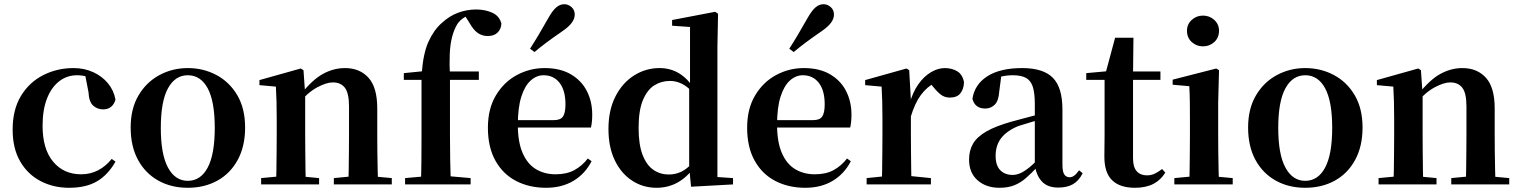

<svg xmlns="http://www.w3.org/2000/svg" viewBox="-20 -875 7210 911"><path d="M308 16Q233 16 172 -16Q111 -48 75.5 -109.5Q40 -171 40 -260Q40 -355 79.5 -420Q119 -485 185 -518.5Q251 -552 329 -552Q380 -552 422.5 -532.5Q465 -513 492.5 -479.5Q520 -446 528 -402Q514 -356 469 -356Q442 -356 422 -374Q402 -392 400 -437L382 -530L450 -486Q421 -503 396 -510.5Q371 -518 345 -518Q298 -518 261 -489.5Q224 -461 203 -407.5Q182 -354 182 -278Q182 -168 232 -108Q282 -48 365 -48Q409 -48 445.5 -67Q482 -86 510 -121L528 -108Q492 -45 440 -14.5Q388 16 308 16Z M871 16Q792 16 730.5 -18.5Q669 -53 634.5 -117Q600 -181 600 -270Q600 -359 637 -422Q674 -485 736 -518.5Q798 -552 871 -552Q945 -552 1007 -519Q1069 -486 1106 -423Q1143 -360 1143 -270Q1143 -181 1108 -116.5Q1073 -52 1011.5 -18Q950 16 871 16ZM871 -17Q932 -17 965.5 -80Q999 -143 999 -268Q999 -394 965.5 -456Q932 -518 871 -518Q811 -518 777 -456Q743 -394 743 -268Q743 -143 777 -80Q811 -17 871 -17Z M1219 0V-30L1325 -40H1388L1494 -30V0ZM1289 0Q1291 -25 1291.5 -67Q1292 -109 1292.5 -154.5Q1293 -200 1293 -235V-310Q1293 -360 1292 -393.5Q1291 -427 1289 -464L1211 -471V-495L1407 -550L1420 -542L1428 -428V-426V-235Q1428 -200 1428.5 -154.5Q1429 -109 1429.5 -67Q1430 -25 1431 0ZM1564 0V-30L1668 -40H1731L1839 -30V0ZM1633 0Q1634 -25 1634.5 -66.5Q1635 -108 1635.5 -153.5Q1636 -199 1636 -235V-370Q1636 -433 1616.5 -458.5Q1597 -484 1559 -484Q1529 -484 1485 -460.5Q1441 -437 1395 -383L1391 -426H1406Q1462 -497 1512.5 -524.5Q1563 -552 1617 -552Q1687 -552 1728.5 -506Q1770 -460 1770 -361V-235Q1770 -199 1770.5 -153.5Q1771 -108 1772 -66.5Q1773 -25 1774 0Z M1902 0V-30L2015 -40H2099L2213 -30V0ZM1977 0Q1979 -58 1979.5 -117.5Q1980 -177 1980 -235V-496H1896V-528L2027 -541L1980 -516L1981 -527Q1988 -622 2013 -677Q2038 -732 2075 -765Q2113 -800 2154.5 -815Q2196 -830 2240 -830Q2282 -830 2316 -814.5Q2350 -799 2359 -763Q2358 -738 2341.5 -721Q2325 -704 2294 -704Q2268 -704 2247 -718.5Q2226 -733 2206 -769L2181 -808V-817H2228V-809Q2203 -805 2182.5 -792Q2162 -779 2150 -761Q2134 -734 2125 -699.5Q2116 -665 2114 -618.5Q2112 -572 2115 -511V-235Q2115 -177 2116 -117.5Q2117 -58 2119 0ZM2049 -496V-536H2252V-496Z M2571 16Q2491 16 2428.5 -16.5Q2366 -49 2330.5 -113Q2295 -177 2295 -269Q2295 -359 2333 -422.5Q2371 -486 2432.5 -519Q2494 -552 2564 -552Q2638 -552 2688.5 -522.5Q2739 -493 2764.5 -443Q2790 -393 2790 -331Q2790 -296 2784 -270H2353V-305H2608Q2640 -305 2651.5 -322.5Q2663 -340 2663 -380Q2663 -446 2635 -482Q2607 -518 2559 -518Q2526 -518 2498 -493Q2470 -468 2453.5 -416Q2437 -364 2437 -283Q2437 -201 2460 -148.5Q2483 -96 2523.5 -72Q2564 -48 2616 -48Q2669 -48 2705.5 -68Q2742 -88 2769 -123L2787 -110Q2756 -50 2701 -17Q2646 16 2571 16ZM2495 -644Q2515 -675 2535.5 -709.5Q2556 -744 2585 -795Q2603 -826 2620 -840.5Q2637 -855 2658 -855Q2676 -855 2691.5 -841.5Q2707 -828 2707 -806Q2707 -786 2692.5 -766.5Q2678 -747 2647 -726Q2602 -695 2572 -672.5Q2542 -650 2516 -628Z M3095 16Q3031 16 2979 -18Q2927 -52 2897 -114.5Q2867 -177 2867 -263Q2867 -352 2900 -417Q2933 -482 2988.5 -517Q3044 -552 3109 -552Q3160 -552 3200.5 -528Q3241 -504 3275 -454H3284L3267 -437Q3240 -466 3213.5 -478.5Q3187 -491 3159 -491Q3118 -491 3084.5 -470Q3051 -449 3030.5 -400Q3010 -351 3010 -268Q3010 -189 3029 -140Q3048 -91 3080.5 -69Q3113 -47 3153 -47Q3184 -47 3211 -59.5Q3238 -72 3265 -101L3284 -81H3273Q3240 -34 3195 -9Q3150 16 3095 16ZM3259 11 3250 -81V-83V-457L3254 -468V-747L3169 -753V-780L3373 -819L3387 -810L3384 -653V-35L3458 -30V0Z M3801 16Q3721 16 3658.5 -16.5Q3596 -49 3560.5 -113Q3525 -177 3525 -269Q3525 -359 3563 -422.5Q3601 -486 3662.5 -519Q3724 -552 3794 -552Q3868 -552 3918.5 -522.5Q3969 -493 3994.5 -443Q4020 -393 4020 -331Q4020 -296 4014 -270H3583V-305H3838Q3870 -305 3881.5 -322.5Q3893 -340 3893 -380Q3893 -446 3865 -482Q3837 -518 3789 -518Q3756 -518 3728 -493Q3700 -468 3683.5 -416Q3667 -364 3667 -283Q3667 -201 3690 -148.5Q3713 -96 3753.5 -72Q3794 -48 3846 -48Q3899 -48 3935.5 -68Q3972 -88 3999 -123L4017 -110Q3986 -50 3931 -17Q3876 16 3801 16ZM3725 -644Q3745 -675 3765.5 -709.5Q3786 -744 3815 -795Q3833 -826 3850 -840.5Q3867 -855 3888 -855Q3906 -855 3921.5 -841.5Q3937 -828 3937 -806Q3937 -786 3922.5 -766.5Q3908 -747 3877 -726Q3832 -695 3802 -672.5Q3772 -650 3746 -628Z M4092 0V-30L4200 -41H4287L4397 -30V0ZM4163 0Q4165 -25 4165.5 -67Q4166 -109 4166.5 -154.5Q4167 -200 4167 -235V-310Q4167 -361 4166 -394Q4165 -427 4163 -464L4085 -471V-495L4281 -550L4294 -542L4302 -399V-398V-235Q4302 -200 4302.5 -154.5Q4303 -109 4303.5 -67Q4304 -25 4305 0ZM4301 -320 4268 -381H4295Q4310 -436 4336.5 -474Q4363 -512 4396.5 -532Q4430 -552 4463 -552Q4496 -552 4521.5 -537Q4547 -522 4554 -485Q4553 -453 4537 -432.5Q4521 -412 4487 -412Q4462 -412 4444 -426Q4426 -440 4407 -464L4384 -491L4420 -485Q4378 -463 4349.5 -424.5Q4321 -386 4301 -320Z M4722 16Q4659 16 4618.5 -19.5Q4578 -55 4578 -118Q4578 -161 4597 -193.5Q4616 -226 4660.5 -251.5Q4705 -277 4780 -298Q4820 -309 4869.5 -322Q4919 -335 4959 -344V-319Q4919 -309 4879 -297.5Q4839 -286 4812 -277Q4758 -255 4731 -220.5Q4704 -186 4704 -136Q4704 -90 4726 -67.5Q4748 -45 4785 -45Q4801 -45 4819.5 -52.5Q4838 -60 4862.5 -79.5Q4887 -99 4920 -135L4936 -82H4901Q4872 -51 4846.5 -29Q4821 -7 4791.5 4.5Q4762 16 4722 16ZM5001 15Q4950 15 4923 -14.5Q4896 -44 4890 -94V-97V-381Q4890 -435 4880 -464.5Q4870 -494 4847 -506Q4824 -518 4785 -518Q4759 -518 4732 -512Q4705 -506 4669 -491L4731 -516L4721 -439Q4718 -396 4699.5 -378Q4681 -360 4655 -360Q4606 -360 4594 -406Q4604 -474 4664.5 -513Q4725 -552 4830 -552Q4930 -552 4975.5 -506Q5021 -460 5021 -356V-95Q5021 -60 5030 -47Q5039 -34 5055 -34Q5066 -34 5076 -41Q5086 -48 5100 -67L5117 -53Q5099 -17 5071 -1Q5043 15 5001 15Z M5289 -496V-536H5486V-496ZM5365 16Q5294 16 5257 -19.5Q5220 -55 5220 -132Q5220 -160 5220.5 -182.5Q5221 -205 5221 -235V-496H5134V-528L5244 -538L5225 -525L5271 -696H5358L5356 -519V-509V-124Q5356 -82 5373.5 -62.5Q5391 -43 5422 -43Q5442 -43 5458 -50.5Q5474 -58 5494 -73L5509 -56Q5488 -21 5452.5 -2.5Q5417 16 5365 16Z M5552 0V-30L5659 -40H5721L5829 -30V0ZM5623 0Q5624 -25 5624.5 -67Q5625 -109 5625.5 -154.5Q5626 -200 5626 -235V-308Q5626 -358 5625.5 -394Q5625 -430 5623 -466L5544 -473V-497L5751 -550L5764 -542L5760 -388V-235Q5760 -200 5760.5 -154.5Q5761 -109 5762 -67Q5763 -25 5764 0ZM5688 -655Q5657 -655 5634.5 -675.5Q5612 -696 5612 -729Q5612 -760 5634.5 -780.5Q5657 -801 5688 -801Q5719 -801 5741.5 -780.5Q5764 -760 5764 -729Q5764 -696 5741.5 -675.5Q5719 -655 5688 -655Z M6173 16Q6094 16 6032.5 -18.5Q5971 -53 5936.5 -117Q5902 -181 5902 -270Q5902 -359 5939 -422Q5976 -485 6038 -518.5Q6100 -552 6173 -552Q6247 -552 6309 -519Q6371 -486 6408 -423Q6445 -360 6445 -270Q6445 -181 6410 -116.5Q6375 -52 6313.5 -18Q6252 16 6173 16ZM6173 -17Q6234 -17 6267.5 -80Q6301 -143 6301 -268Q6301 -394 6267.5 -456Q6234 -518 6173 -518Q6113 -518 6079 -456Q6045 -394 6045 -268Q6045 -143 6079 -80Q6113 -17 6173 -17Z M6521 0V-30L6627 -40H6690L6796 -30V0ZM6591 0Q6593 -25 6593.5 -67Q6594 -109 6594.5 -154.5Q6595 -200 6595 -235V-310Q6595 -360 6594 -393.5Q6593 -427 6591 -464L6513 -471V-495L6709 -550L6722 -542L6730 -428V-426V-235Q6730 -200 6730.5 -154.5Q6731 -109 6731.5 -67Q6732 -25 6733 0ZM6866 0V-30L6970 -40H7033L7141 -30V0ZM6935 0Q6936 -25 6936.5 -66.5Q6937 -108 6937.5 -153.5Q6938 -199 6938 -235V-370Q6938 -433 6918.5 -458.5Q6899 -484 6861 -484Q6831 -484 6787 -460.5Q6743 -437 6697 -383L6693 -426H6708Q6764 -497 6814.5 -524.5Q6865 -552 6919 -552Q6989 -552 7030.5 -506Q7072 -460 7072 -361V-235Q7072 -199 7072.5 -153.5Q7073 -108 7074 -66.5Q7075 -25 7076 0Z"/></svg>

Font: Noto Serif KR ExtraLight
Style: Bold
Weight: 700
Version: Version 2.002-H1;hotconv 1.1.0;makeotfexe 2.6.0